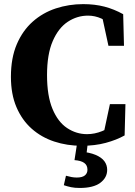

<svg xmlns="http://www.w3.org/2000/svg" viewBox="-20 -696 662 941"><path d="M381 18.5Q308.6 18.5 245.5 -2.4Q182.5 -23.3 135 -65.5Q87.5 -107.8 60.5 -171.2Q33.5 -234.6 33.5 -319.4Q33.5 -411.7 62.2 -478.9Q90.9 -546.1 140.3 -589.9Q189.7 -633.7 253.7 -654.8Q317.7 -675.8 387.8 -675.8Q444.4 -675.8 491.9 -663.5Q539.3 -651.1 583.7 -626.4L587.7 -471.5H511.5L477.3 -629.4L544.3 -614V-558.9Q508.6 -590.8 477 -605.1Q445.3 -619.4 411.5 -619.4Q357.9 -619.4 312.1 -589.2Q266.3 -558.9 238.4 -494.5Q210.5 -430.2 210.5 -327.9Q210.5 -226.4 237.3 -162.2Q264.1 -98 309.1 -68.3Q354.2 -38.5 406.6 -38.5Q443.9 -38.5 480.6 -53.4Q517.2 -68.2 552.1 -95.5V-44L485.2 -29.3L518.7 -185.8H594.8L590.8 -32.3Q551.2 -10.1 498.3 4.2Q445.4 18.5 381 18.5ZM345.1 88.8 359.5 -4.4H411.4L402.1 72.8L371.5 46.5Q418.8 50.6 448.2 63Q477.6 75.3 491.5 94Q505.3 112.7 505.3 136.5Q505.3 174.7 471.5 200Q437.7 225.2 370.7 225.2Q346.5 225.2 328.2 221.4Q309.9 217.5 292.8 211.7L303.3 165.3Q317.5 169.4 330.4 171.7Q343.3 174.1 356.3 174.1Q383.2 174.1 395.9 163.7Q408.6 153.3 408.6 135.9Q408.6 113.6 392.6 102.3Q376.5 91 345.1 88.8Z"/></svg>

Font: Source Serif 4 Variable
Style: Regular
Weight: 400
Designer: Frank Grießhammer
Foundry: Adobe
Version: Version 4.005;hotconv 1.1.0;makeotfexe 2.6.0